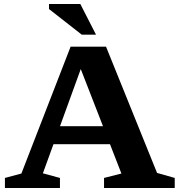

<svg xmlns="http://www.w3.org/2000/svg" viewBox="-20 -936 890 956"><path d="M210 -218V-307.5H569.5V-218ZM762 -75 850 -50V0H498V-50L584.5 -72L370.5 -622H393L193.5 -73L278.5 -50V0H4.5V-50L86.5 -72L331.5 -703.5H508ZM458 -763.5H387L224 -891V-916H380Z"/></svg>

Font: Newsreader 9pt SemiBold
Style: Regular
Weight: 600
Designer: Hugues Gentile
Foundry: Production Type
Version: Version 1.003